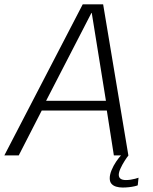

<svg xmlns="http://www.w3.org/2000/svg" viewBox="-40 -696 684 860"><path d="M-20.5 0H44L147 -201H438.5L470 0H535L422 -676.5H330.5ZM166.5 -244.5 369.5 -638H371L434.5 -244.5ZM509.5 144Q523.5 144 537.2 142.5Q551 141 562 138.5Q573 136 577 134L580.5 100Q575.5 102 566 104.5Q556.5 107 545.5 108.8Q534.5 110.5 524 110.5Q508 110.5 500 104.5Q492 98.5 492 87Q492 75.5 499.8 58.5Q507.5 41.5 518 25Q528.5 8.5 535.5 0H502Q492.5 10 480.2 28Q468 46 459.8 66Q451.5 86 451.5 102.5Q451.5 118 459.2 127Q467 136 480.2 140Q493.5 144 509.5 144Z"/></svg>

Font: Anybody Thin Light
Style: Italic
Weight: 300
Italic angle: -10°
Version: Version 1.113;gftools[0.9.25]